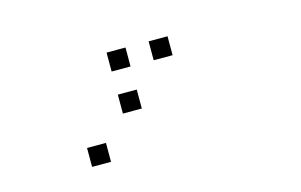

<svg xmlns="http://www.w3.org/2000/svg" viewBox="-46 -271 692 441"><g transform="rotate(-15 300.0 -50.5)"><path d="M229 -173Q228 -173 228 -173Q228 -173 228 -172V-129Q228 -128 228 -128Q228 -128 229 -128H272Q273 -128 273 -128Q273 -128 273 -129V-172Q273 -173 273 -173Q273 -173 272 -173ZM329 -173Q328 -173 328 -173Q328 -173 328 -172V-129Q328 -128 328 -128Q328 -128 329 -128H372Q373 -128 373 -128Q373 -128 373 -129V-172Q373 -173 373 -173Q373 -173 372 -173ZM229 -73Q228 -73 228 -73Q228 -73 228 -72V-29Q228 -28 228 -28Q228 -28 229 -28H272Q273 -28 273 -28Q273 -28 273 -29V-72Q273 -73 273 -73Q273 -73 272 -73ZM129 27Q128 27 128 27Q128 27 128 28V71Q128 72 128 72Q128 72 129 72H172Q173 72 173 72Q173 72 173 71V28Q173 27 173 27Q173 27 172 27Z"/></g></svg>

Font: Doto Light
Style: Regular
Weight: 300
Monospace: yes
Version: Version 1.000